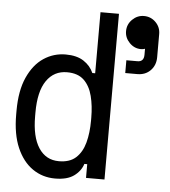

<svg xmlns="http://www.w3.org/2000/svg" viewBox="-52 -747 715 808"><g transform="rotate(5 306.0 -343.0)"><path d="M210 14Q157 14 115 -15Q73 -44 48.5 -100.5Q24 -157 24 -240V-256Q24 -341 49.5 -397.5Q75 -454 117 -482Q159 -510 210 -510Q257 -510 286 -491Q315 -472 328 -442H340V-700H418V0H340V-58H328Q318 -27 289.5 -6.5Q261 14 210 14ZM466 -454V-508H513Q540 -508 540 -538V-563Q533 -560 523 -560Q495 -560 474.5 -581Q454 -602 454 -630Q454 -659 475 -679.5Q496 -700 524 -700Q553 -700 573.5 -679.5Q594 -659 594 -630V-532Q594 -498 572.5 -476Q551 -454 517 -454ZM220 -60Q266 -60 292 -84Q318 -108 329 -149Q340 -190 340 -242V-254Q340 -304 329.5 -345.5Q319 -387 293.5 -411.5Q268 -436 222 -436Q167 -436 135.5 -390.5Q104 -345 104 -256V-240Q104 -153 134.5 -106.5Q165 -60 220 -60Z"/></g></svg>

Font: Space Mono
Style: Regular
Weight: 400
Monospace: yes
Designer: Colophon Foundry + Benjamin Critton
Foundry: Colophon Foundry & Benjamin Critton
Version: Version 1.003; ttfautohint (v1.8.4.7-5d5b)